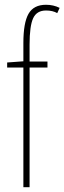

<svg xmlns="http://www.w3.org/2000/svg" viewBox="-20 -785 270 805"><path d="M104 -502V0H78V-502H10V-523L78 -528V-605Q78 -689 99.5 -727Q121 -765 173 -765Q204 -765 230 -752L220 -730Q201 -741 173 -741Q134 -741 119 -708.5Q104 -676 104 -598V-527H179V-502Z"/></svg>

Font: Noto Sans Display Thin Cond
Style: Regular
Weight: 250
Width: 3
Designer: Monotype Design team
Foundry: Monotype Imaging Inc.
Version: Version 1.000